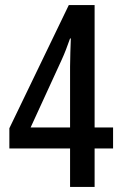

<svg xmlns="http://www.w3.org/2000/svg" viewBox="-20 -739 481 759"><path d="M427 -152V-235H354V-719H252L17 -232V-152H257V0H354V-152ZM257 -475V-235H101L224 -503C236 -529 246 -556 257 -587H260C259 -563 257 -503 257 -475Z"/></svg>

Font: Noto Sans Myanmar ExtraCondensed Medium
Style: Regular
Weight: 500
Width: 2
Designer: Monotype Design Team
Foundry: Monotype Imaging Inc.
Version: Version 2.107